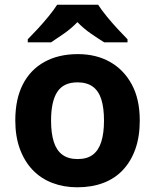

<svg xmlns="http://www.w3.org/2000/svg" viewBox="-20 -786 659 816"><path d="M574 -274Q574 -205.6 555.5 -153.1Q536.9 -100.5 502.5 -63.7Q468 -27 419 -8.5Q370 10 308.4 10Q251.2 10 202.6 -8.5Q154 -27 119 -63.5Q84 -100 64.5 -153Q45 -206 45 -274.2Q45 -364.7 77 -427.3Q109.1 -489.9 168.9 -522.9Q228.7 -556 311 -556Q388.4 -556 447.2 -523Q506 -490 540 -427.3Q574 -364.7 574 -274ZM197 -273.8Q197 -220 208.5 -183.5Q220 -147 245 -128.5Q270 -110 310 -110Q350 -110 374.5 -128.5Q399 -147 410.5 -183.5Q422 -220 422 -273.6Q422 -328 410.5 -364Q399 -400 374 -418Q349.1 -436 309.3 -436Q250 -436 223.5 -395.5Q197 -355 197 -273.8ZM397 -766Q411 -744 433.5 -716.5Q456 -689 480 -663Q504 -637 522 -619V-606H423Q397 -622 366 -643.5Q335 -665 309 -692Q283 -665 253 -644Q223 -623 197 -606H98V-619Q117 -638 140.5 -663.5Q164 -689 186.5 -716.5Q209 -744 223 -766Z"/></svg>

Font: Noto Sans Armenian
Style: Regular
Weight: 400
Designer: Monotype Design Team
Foundry: Monotype Imaging Inc.
Version: Version 2.007